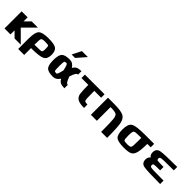

<svg xmlns="http://www.w3.org/2000/svg" viewBox="425 -2918 4962 4962"><g transform="rotate(45 2906.0 -437.5)"><path d="M218.8 -625V-476.6L367.2 -625H593.8L281.2 -312.5L593.8 0H367.2L218.8 -148.4V0H0V-625Z M1125 -375Q1125 -468.8 1107.4 -484.4Q1089.8 -500 984.4 -500Q878.9 -500 861.3 -468.8Q843.8 -437.5 843.8 -250Q1002 -250 1050.8 -253.9Q1099.6 -257.8 1112.3 -281.2Q1125 -304.7 1125 -375ZM1343.8 -375Q1343.8 -226.6 1250 -175.8Q1156.2 -125 843.8 -125V125H625V-250Q625 -484.4 693.4 -554.7Q761.7 -625 984.4 -625Q1207 -625 1275.4 -570.3Q1343.8 -515.6 1343.8 -375Z M2187.5 -125V0Q2089.8 0 2038.1 -26.4Q1986.3 -52.7 1953.1 -117.2Q1878.9 0 1765.6 0Q1589.8 0 1529.3 -62.5Q1468.8 -125 1468.8 -312.5Q1468.8 -500 1529.3 -562.5Q1589.8 -625 1765.6 -625Q1878.9 -625 1953.1 -507.8Q1986.3 -572.3 2038.1 -598.6Q2089.8 -625 2187.5 -625V-500Q2148.4 -500 2121.1 -453.1Q2093.8 -406.2 2062.5 -312.5Q2093.8 -218.8 2121.1 -171.9Q2148.4 -125 2187.5 -125ZM1765.6 -500Q1707 -500 1697.3 -476.6Q1687.5 -453.1 1687.5 -312.5Q1687.5 -171.9 1697.3 -148.4Q1707 -125 1765.6 -125Q1787.1 -125 1805.7 -171.9Q1824.2 -218.8 1843.8 -312.5Q1824.2 -406.2 1805.7 -453.1Q1787.1 -500 1765.6 -500ZM1828.1 -750H1703.1L1828.1 -1000H2046.9Z M2906.2 -125V0Q2734.4 0 2663.1 -46.9Q2591.8 -93.8 2577.1 -187.5Q2562.5 -281.2 2562.5 -500H2312.5V-625H3031.2V-500H2781.2Q2781.2 -289.1 2785.2 -222.7Q2789.1 -156.2 2812.5 -140.6Q2835.9 -125 2906.2 -125Z M3375 0H3156.2V-625H3375Q3625 -625 3722.7 -578.1Q3820.3 -531.2 3847.7 -390.6Q3875 -250 3875 125H3656.2Q3656.2 -218.8 3643.6 -332Q3630.9 -445.3 3582 -472.7Q3533.2 -500 3375 -500Z M4359.4 -125Q4437.5 -125 4463.9 -140.6Q4490.2 -156.2 4495.1 -222.7Q4500 -289.1 4500 -500Q4341.8 -500 4293 -492.2Q4244.1 -484.4 4231.4 -449.2Q4218.8 -414.1 4218.8 -312.5Q4218.8 -171.9 4236.3 -148.4Q4253.9 -125 4359.4 -125ZM4843.8 -500H4718.8Q4718.8 -273.4 4688.5 -168Q4658.2 -62.5 4586.9 -31.2Q4515.6 0 4359.4 0Q4136.7 0 4068.4 -62.5Q4000 -125 4000 -312.5Q4000 -507.8 4089.8 -566.4Q4179.7 -625 4500 -625H4843.8Z M5687.5 -500Q5406.2 -500 5320.3 -496.1Q5234.4 -492.2 5210.9 -480.5Q5187.5 -468.8 5187.5 -437.5Q5187.5 -390.6 5218.8 -382.8Q5250 -375 5437.5 -375V-250Q5250 -250 5218.8 -242.2Q5187.5 -234.4 5187.5 -187.5Q5187.5 -156.2 5210.9 -144.5Q5234.4 -132.8 5320.3 -128.9Q5406.2 -125 5687.5 -125V0Q5210.9 0 5089.8 -24.4Q4968.8 -48.8 4968.8 -184.7Q4968.8 -272.5 5031.2 -312.5Q4968.8 -352.5 4968.8 -440.3Q4968.8 -576.2 5089.8 -600.6Q5210.9 -625 5687.5 -625Z"/></g></svg>

Font: CraftyPE
Style: Regular
Weight: 400
Designer: Erek Butcher
Foundry: Haunted Coop
Version: Version 0.018;April 4, 2024;FontCreator 15.0.0.2962 64-bit